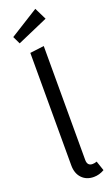

<svg xmlns="http://www.w3.org/2000/svg" viewBox="-183 -991 609 1041"><g transform="rotate(-20 121.0 -470.5)"><path d="M176.8 -953.1 210.9 -883.8 33.2 -806.2 12.2 -850.1ZM164.1 12.2Q121.6 12.2 95.7 -15.1Q69.8 -42.5 69.8 -88.9V-737.8L150.9 -748V-90.8Q150.9 -56.2 181.2 -56.2Q193.8 -56.2 206.1 -61L225.1 -4.9Q195.8 12.2 164.1 12.2Z"/></g></svg>

Font: Fira Sans Compressed Book
Style: Regular
Weight: 350
Width: 1
Designer: Carrois Corporate & Edenspiekermann AG
Foundry: Carrois Corporate GbR & Edenspiekermann AG
Version: Version 4.203;PS 004.203;hotconv 1.0.88;makeotf.lib2.5.64775